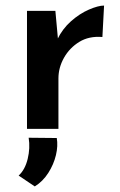

<svg xmlns="http://www.w3.org/2000/svg" viewBox="-20 -463 431 690"><path d="M179 -424 190 -304 186 -321Q204 -359 235 -386.5Q266 -414 299.5 -428.5Q333 -443 354 -443L348 -330Q300 -334 265 -312.5Q230 -291 210 -255.5Q190 -220 190 -181V0H77V-424ZM105 207 47 168Q70 147 79.5 108Q89 69 83 32L184 33Q189 61 181 94.5Q173 128 153.5 158.5Q134 189 105 207Z"/></svg>

Font: Reem Kufi Fun Medium
Style: Regular
Weight: 500
Designer: Khaled Hosny
Version: Version 1.005